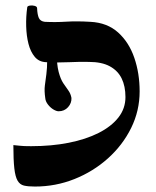

<svg xmlns="http://www.w3.org/2000/svg" viewBox="-20 -672 571 704"><path d="M188 -480Q188 -435 195 -408.5Q202 -382 212 -367Q222 -352 230.5 -340.5Q239 -329 242 -313Q243 -294 229.5 -279Q216 -264 195 -264Q187 -264 176 -270.5Q165 -277 156 -288.5Q147 -300 146 -312Q142 -339 144.5 -358.5Q147 -378 150 -400Q153 -422 153 -453ZM108 12Q83 12 68 8.5Q53 5 44.5 -9.5Q36 -24 32.5 -55Q29 -86 29 -140Q43 -139 54 -137.5Q65 -136 94 -136Q169 -136 232 -148.5Q295 -161 341.5 -184.5Q388 -208 414 -241Q440 -274 440 -316Q440 -356 426 -384.5Q412 -413 382.5 -429Q353 -445 306 -445Q278 -446 234.5 -444Q191 -442 149 -444Q123 -445 107.5 -463.5Q92 -482 84.5 -511Q77 -540 76 -575.5Q75 -611 80 -646Q81 -650 89.5 -651.5Q98 -653 107 -650.5Q116 -648 116 -642Q117 -618 122.5 -606Q128 -594 144 -592Q183 -590 222.5 -592.5Q262 -595 311 -592Q373 -589 413 -553Q453 -517 472.5 -460Q492 -403 492 -337Q492 -266 461 -203Q430 -140 376 -91.5Q322 -43 253 -15.5Q184 12 108 12Z"/></svg>

Font: Noto Rashi Hebrew SemiBold
Style: Regular
Weight: 600
Version: Version 1.006